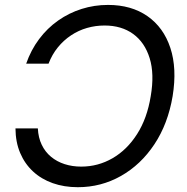

<svg xmlns="http://www.w3.org/2000/svg" viewBox="-20 -758 767 788"><path d="M299.3 10.3Q243.2 10.3 196.3 -6.3Q149.4 -22.9 115.5 -54.4Q81.5 -85.9 62.7 -130.4Q43.9 -174.8 43.5 -231H135.3Q137.2 -192.9 151.4 -163.6Q165.5 -134.3 189.5 -114.5Q213.4 -94.7 244.9 -84.5Q276.4 -74.2 313.5 -74.2Q382.3 -74.2 441.9 -108.6Q501.5 -143.1 542.7 -207.8Q584 -272.5 598.6 -363.3Q614.3 -454.6 594.2 -519.3Q574.2 -584 526.4 -618.7Q478.5 -653.3 409.2 -653.3Q372.1 -653.3 337.2 -643.3Q302.2 -633.3 271.7 -613Q241.2 -592.8 217.5 -563.7Q193.8 -534.7 179.2 -496.6H87.4Q106.9 -552.7 140.4 -597.4Q173.8 -642.1 218.5 -673.6Q263.2 -705.1 315.2 -721.4Q367.2 -737.8 423.3 -737.8Q519 -737.8 585.2 -691.7Q651.4 -645.5 679.2 -561.3Q707 -477.1 688.5 -363.3Q669.4 -250 613.8 -166Q558.1 -82 476.6 -35.9Q395 10.3 299.3 10.3Z"/></svg>

Font: Inter 20pt
Style: Italic
Weight: 400
Italic angle: -9.3988°
Version: Version 4.001;git-66647c0bb